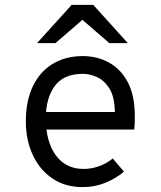

<svg xmlns="http://www.w3.org/2000/svg" viewBox="-20 -752 656 784"><path d="M318.2 12Q244.9 12 192.8 -24.1Q140.6 -60.1 113.1 -120.9Q85.5 -181.8 85.5 -256Q85.5 -340.5 114.4 -400.2Q143.2 -460 195.6 -491.5Q247.9 -523 318.2 -523Q376 -523 424.2 -497Q472.5 -471 501.5 -416.8Q530.5 -362.5 530.5 -277.2Q530.5 -267.9 530.2 -254.1Q529.9 -240.2 528 -223H149.5V-294.8H449Q448.1 -356 427.2 -389.8Q406.4 -423.6 376.3 -437.1Q346.2 -450.5 318.2 -450.5Q240.6 -450.5 203.9 -401.2Q167.2 -352 167.2 -269.2Q167.2 -173.5 207.9 -117.9Q248.6 -62.2 320.8 -62.2Q351.4 -62.2 381.5 -72.2Q411.6 -82.1 440.5 -104.8L486.2 -51.2Q454.6 -24.1 411.3 -6.1Q368 12 318.2 12ZM131.2 -576 272.5 -732H360.8L501.8 -576H426.5L316.5 -671L206.5 -576Z"/></svg>

Font: Overpass Mono Light
Style: Regular
Weight: 300
Monospace: yes
Designer: Delve Withrington, Dave Bailey
Foundry: Delve Fonts LLC
Version: Version 4.000